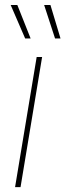

<svg xmlns="http://www.w3.org/2000/svg" viewBox="-20 -770 269 790"><path d="M42 0 130.9 -535.6H153.3L64.5 0ZM206.5 -611.8 161.6 -749.5H187.5L229 -611.8ZM83.5 -611.8 23.9 -749.5H51.3L106 -611.8Z"/></svg>

Font: Inter 20pt Thin
Style: Italic
Weight: 250
Italic angle: -9.3988°
Version: Version 4.001;git-66647c0bb